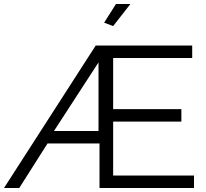

<svg xmlns="http://www.w3.org/2000/svg" viewBox="-46 -937 1027 957"><path d="M604 -917H532L473 -824L518 -807ZM-26 0H50L191 -222H450V0H921V-62H518V-331H858V-393H518V-648H912V-710H431ZM223 -284 445 -626V-284Z"/></svg>

Font: Raleway Reg
Style: Regular
Weight: 400
Designer: Matt McInerney, Pablo Impallari, Rodrigo Fuenzalida
Foundry: Matt McInerney, Pablo Impallari, Rodrigo Fuenzalida
Version: Version 3.00 July 28, 2015